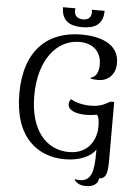

<svg xmlns="http://www.w3.org/2000/svg" viewBox="-71 -1043 903 1274"><g transform="rotate(5 380.5 -405.5)"><path d="M689 -393H664C630 -375 602 -355 533 -355C486 -355 436 -366 403 -387C397 -381 389 -368 389 -353C389 -319 427 -292 509 -292C536 -292 561 -295 583 -299C595 -285 599 -261 599 -219C599 -141 553 -36 418 -36C270 -36 157 -155 157 -389C157 -629 275 -770 425 -770C516 -770 572 -718 572 -631C572 -576 550 -546 520 -541V-534C534 -531 556 -529 569 -529C631 -529 685 -569 685 -652C685 -785 549 -820 435 -820C210 -820 57 -683 57 -394C57 -99 217 14 395 14C496 14 569 -22 599 -68V-44C599 79 582 143 507 143C498 143 482 142 476 139L473 144C490 172 524 179 551 179C603 179 633 153 633 120C680 120 689 78 689 -3ZM488 -990C489 -985 490 -978 490 -973C490 -950 480 -921 434 -921C390 -921 377 -950 377 -973C377 -979 378 -985 379 -990H296C296 -900 350 -869 434 -869C518 -869 573 -900 573 -990Z"/></g></svg>

Font: Milonga
Style: Regular
Weight: 400
Designer: Pablo Impallari, Brenda Gallo, Rodrigo Fuenzalida
Foundry: Pablo Impallari, Brenda Gallo, Rodrigo Fuenzalida
Version: Version 1.000